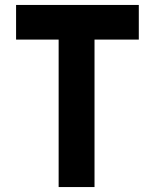

<svg xmlns="http://www.w3.org/2000/svg" viewBox="-20 -756 626 776"><path d="M541 -736V-596H362V0H217V-596H45V-736Z"/></svg>

Font: Josefin Sans
Style: Bold
Weight: 700
Designer: Santiago Orozco
Foundry: Typemade
Version: Version 2.000